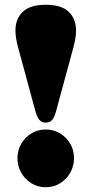

<svg xmlns="http://www.w3.org/2000/svg" viewBox="-20 -773 385 808"><path d="M172.5 -753Q238 -753 269 -723.5Q300 -694 300 -644.5Q300 -615 289 -574L216 -305Q209.5 -280.5 199.8 -268.8Q190 -257 172.5 -257Q155 -257 145.5 -268.8Q136 -280.5 129 -305L56 -574Q45 -615 45 -644.5Q45 -694 76.2 -723.5Q107.5 -753 172.5 -753ZM172 15Q139 15 112 -1.8Q85 -18.5 69.2 -46.5Q53.5 -74.5 53.5 -107Q53.5 -140.5 69.2 -167.8Q85 -195 112 -211.5Q139 -228 172 -228Q206 -228 233 -211.5Q260 -195 275.8 -167.8Q291.5 -140.5 291.5 -107Q291.5 -74.5 275.8 -46.5Q260 -18.5 233 -1.8Q206 15 172 15Z"/></svg>

Font: Fraunces 9pt S000 Black
Style: Regular
Weight: 900
Version: Version 1.000; ttfautohint (v1.8.3)